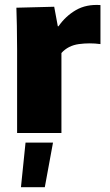

<svg xmlns="http://www.w3.org/2000/svg" viewBox="-20 -552 455 797"><path d="M51 0V-347Q51 -405 50 -445Q49 -485 48 -520L205 -524L220 -443H223Q252 -485 295 -510Q338 -535 397 -531V-369Q352 -375 307.5 -369Q263 -363 235 -332V0ZM86 40H200L166 225H67Z"/></svg>

Font: Murecho ExtraBold
Style: Regular
Weight: 800
Designer: Neil Summerour
Foundry: Positype
Version: Version 1.010; ttfautohint (v1.8.3)